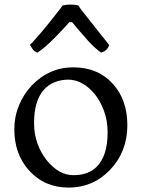

<svg xmlns="http://www.w3.org/2000/svg" viewBox="-20 -808 623 845"><path d="M43 -239.3Q43 -294.4 63.7 -344.7Q84.5 -395 120.1 -432.1Q196.8 -511.7 302.2 -511.7Q411.1 -511.7 477.1 -438.5Q540.5 -368.2 540.5 -256.8Q540.5 -140.6 464.4 -60.5Q389.6 17.6 282.2 17.6Q176.3 17.6 108.4 -57.1Q43 -129.4 43 -239.3ZM186 -102.1Q238.8 -37.1 303.7 -37.1Q411.1 -37.1 442.4 -138.7Q453.6 -174.3 453.6 -225.6Q453.6 -276.9 437.7 -319.8Q421.9 -362.8 397.2 -393.3Q372.6 -423.8 342.5 -440.7Q312.5 -457.5 280.5 -457.5Q248.5 -457.5 220 -446Q191.4 -434.6 171.4 -411.1Q151.4 -387.7 140.6 -351.8Q129.9 -315.9 129.9 -266.4Q129.9 -216.8 145.5 -174.8Q161.1 -132.8 186 -102.1ZM144.5 -576.2Q130.4 -581.5 123.5 -591.8Q116.7 -602.1 111.8 -610.8Q118.7 -616.7 131.3 -630.9Q169.4 -673.8 188 -697.3L243.7 -767.6Q253.4 -780.3 255.9 -784.2Q290 -791.5 324.7 -784.2Q328.6 -777.3 339.4 -762.7Q453.1 -618.7 460.9 -609.4Q452.6 -588.9 438.5 -582Q433.1 -579.1 425.3 -576.2Q396.5 -596.7 368.2 -627.9Q315.4 -687.5 297.4 -710.4H285.2Q273.4 -696.8 255.4 -677.7L218.3 -639.2Q172.4 -593.3 144.5 -576.2Z"/></svg>

Font: Trykker
Style: Regular
Weight: 400
Designer: Magnus Gaarde
Foundry: Magnus Gaarde
Version: Version 1.001